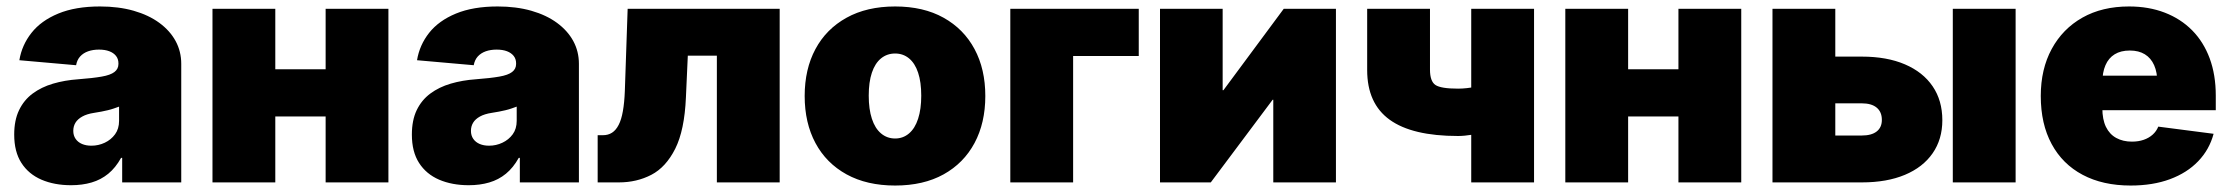

<svg xmlns="http://www.w3.org/2000/svg" viewBox="-20 -570 6972 600"><path d="M202.1 8.8Q149.9 8.8 109.6 -8.5Q69.3 -25.9 46.9 -60.8Q24.4 -95.7 24.4 -149.4Q24.4 -194.3 39.6 -225.8Q54.7 -257.3 82 -277.6Q109.4 -297.9 145.8 -308.6Q182.1 -319.3 224.6 -322.3Q270 -325.7 297.6 -330.6Q325.2 -335.4 337.6 -345Q350.1 -354.5 350.1 -370.1V-372.1Q350.1 -385.7 342.5 -395.3Q335 -404.8 321.5 -409.9Q308.1 -415 289.1 -415Q270.5 -415 255.4 -409.7Q240.2 -404.3 230.5 -393.6Q220.7 -382.8 217.8 -366.2L40.5 -381.8Q48.3 -429.2 78.4 -467.3Q108.4 -505.4 162.1 -527.6Q215.8 -549.8 292.5 -549.8Q350.6 -549.8 397.7 -536.4Q444.8 -522.9 478 -498.5Q511.2 -474.1 528.8 -441.7Q546.4 -409.2 546.4 -370.6V0H361.8V-76.7H358.4Q341.3 -45.9 318.4 -27.1Q295.4 -8.3 266.4 0.2Q237.3 8.8 202.1 8.8ZM265.6 -114.7Q287.6 -114.7 307.4 -124Q327.1 -133.3 339.6 -150.4Q352.1 -167.5 352.1 -192.4V-236.8Q344.2 -233.9 335.7 -231Q327.1 -228 317.1 -225.6Q307.1 -223.1 296.6 -221.2Q286.1 -219.2 273.9 -217.3Q251.5 -213.9 237.1 -205.8Q222.7 -197.8 215.8 -186.5Q209 -175.3 209 -161.1Q209 -146.5 216.3 -136Q223.6 -125.5 236.3 -120.1Q249 -114.7 265.6 -114.7Z M1055.7 -353.5V-206.1H782.2V-353.5ZM840.3 -542.5V0H644V-542.5ZM1193.8 -542.5V0H997.6V-542.5Z M1444.8 8.8Q1392.6 8.8 1352.3 -8.5Q1312 -25.9 1289.6 -60.8Q1267.1 -95.7 1267.1 -149.4Q1267.1 -194.3 1282.2 -225.8Q1297.4 -257.3 1324.7 -277.6Q1352.1 -297.9 1388.4 -308.6Q1424.8 -319.3 1467.3 -322.3Q1512.7 -325.7 1540.3 -330.6Q1567.9 -335.4 1580.3 -345Q1592.8 -354.5 1592.8 -370.1V-372.1Q1592.8 -385.7 1585.2 -395.3Q1577.6 -404.8 1564.2 -409.9Q1550.8 -415 1531.7 -415Q1513.2 -415 1498 -409.7Q1482.9 -404.3 1473.1 -393.6Q1463.4 -382.8 1460.4 -366.2L1283.2 -381.8Q1291 -429.2 1321 -467.3Q1351.1 -505.4 1404.8 -527.6Q1458.5 -549.8 1535.2 -549.8Q1593.3 -549.8 1640.4 -536.4Q1687.5 -522.9 1720.7 -498.5Q1753.9 -474.1 1771.5 -441.7Q1789.1 -409.2 1789.1 -370.6V0H1604.5V-76.7H1601.1Q1584 -45.9 1561 -27.1Q1538.1 -8.3 1509 0.2Q1480 8.8 1444.8 8.8ZM1508.3 -114.7Q1530.3 -114.7 1550 -124Q1569.8 -133.3 1582.3 -150.4Q1594.7 -167.5 1594.7 -192.4V-236.8Q1586.9 -233.9 1578.4 -231Q1569.8 -228 1559.8 -225.6Q1549.8 -223.1 1539.3 -221.2Q1528.8 -219.2 1516.6 -217.3Q1494.1 -213.9 1479.7 -205.8Q1465.3 -197.8 1458.5 -186.5Q1451.7 -175.3 1451.7 -161.1Q1451.7 -146.5 1459 -136Q1466.3 -125.5 1479 -120.1Q1491.7 -114.7 1508.3 -114.7Z M1847.7 0V-147.5H1864.3Q1880.4 -147.5 1892.6 -155.3Q1904.8 -163.1 1913.3 -179.7Q1921.9 -196.3 1926.5 -222.7Q1931.2 -249 1932.6 -285.2L1941.4 -542.5H2416.5V0H2220.2V-396H2129.4L2123.5 -265.6Q2119.1 -163.1 2090.1 -105.2Q2061 -47.4 2015.4 -23.7Q1969.7 0 1914.1 0Z M2777.3 9.8Q2689 9.8 2625.5 -25.1Q2562 -60.1 2528.3 -123Q2494.6 -186 2494.6 -270Q2494.6 -354 2528.3 -416.7Q2562 -479.5 2625.5 -514.6Q2689 -549.8 2777.3 -549.8Q2865.7 -549.8 2928.7 -514.6Q2991.7 -479.5 3025.4 -416.7Q3059.1 -354 3059.1 -270Q3059.1 -186 3025.4 -123Q2991.7 -60.1 2928.7 -25.1Q2865.7 9.8 2777.3 9.8ZM2777.3 -137.2Q2802.2 -137.2 2820.8 -153.1Q2839.4 -168.9 2849.1 -199Q2858.9 -229 2858.9 -271Q2858.9 -313.5 2849.1 -342.8Q2839.4 -372.1 2820.8 -387.5Q2802.2 -402.8 2777.3 -402.8Q2752 -402.8 2733.2 -387.5Q2714.4 -372.1 2704.6 -342.8Q2694.8 -313.5 2694.8 -271Q2694.8 -229 2704.6 -199Q2714.4 -168.9 2733.2 -153.1Q2752 -137.2 2777.3 -137.2Z M3538.6 -542.5V-395H3333.5V0H3137.2V-542.5Z M4154.8 0H3959V-258.3H3957L3763.7 0H3605V-542.5H3800.8V-288.1H3803.2L3991.7 -542.5H4154.8Z M4536.6 -145Q4393.1 -145 4322.8 -195.8Q4252.4 -246.6 4252.4 -351.1V-542.5H4448.7V-352.5Q4448.7 -315.9 4465.8 -304.4Q4482.9 -293 4536.6 -293Q4562.5 -293 4593.8 -299.3Q4625 -305.7 4665.5 -319.3V-171.4Q4656.7 -166 4632.8 -159.7Q4608.9 -153.3 4582 -149.2Q4555.2 -145 4536.6 -145ZM4577.6 0V-542.5H4773.9V0Z M5283.2 -353.5V-206.1H5009.8V-353.5ZM5067.9 -542.5V0H4871.6V-542.5ZM5421.4 -542.5V0H5225.1V-542.5Z M5632.3 -393.1H5798.3Q5876.5 -393.1 5932.9 -368.9Q5989.3 -344.7 6019.5 -300.3Q6049.8 -255.9 6049.8 -194.3Q6049.8 -134.8 6019.5 -91.1Q5989.3 -47.4 5932.9 -23.7Q5876.5 0 5798.3 0H5519V-542.5H5715.3V-146.5H5797.9Q5828.6 -146.5 5844.7 -159.2Q5860.8 -171.9 5860.8 -195.3Q5860.8 -220.2 5844.7 -233.6Q5828.6 -247.1 5797.9 -247.1H5632.3ZM6082.5 0V-542.5H6278.8V0Z M6638.2 9.8Q6551.3 9.8 6488.3 -23.7Q6425.3 -57.1 6391.4 -119.9Q6357.4 -182.6 6357.4 -270Q6357.4 -354 6391.6 -417Q6425.8 -480 6487.5 -514.9Q6549.3 -549.8 6633.3 -549.8Q6694.8 -549.8 6744.9 -530.5Q6794.9 -511.2 6830.6 -475.1Q6866.2 -439 6885.3 -387.5Q6904.3 -335.9 6904.3 -271.5V-225.6H6418V-333.5H6813L6721.7 -311Q6721.7 -343.8 6711.7 -366.2Q6701.7 -388.7 6682.6 -400.4Q6663.6 -412.1 6635.7 -412.1Q6607.4 -412.1 6588.4 -400.4Q6569.3 -388.7 6559.6 -366.2Q6549.8 -343.8 6549.8 -311V-232.4Q6549.8 -196.8 6561 -173.6Q6572.3 -150.4 6593.3 -138.9Q6614.3 -127.4 6642.1 -127.4Q6662.6 -127.4 6679 -133.1Q6695.3 -138.7 6707 -149.2Q6718.8 -159.7 6724.6 -174.3L6897.5 -151.9Q6884.3 -102.5 6849.4 -66.2Q6814.5 -29.8 6761 -10Q6707.5 9.8 6638.2 9.8Z"/></svg>

Font: Inter 16pt Black
Style: Regular
Weight: 900
Version: Version 4.001;git-66647c0bb